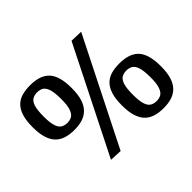

<svg xmlns="http://www.w3.org/2000/svg" viewBox="-149 -985 1252 1252"><g transform="rotate(-45 477.5 -359.0)"><path d="M41 -508Q41 -567 53.5 -607Q66 -647 89.5 -670.5Q113 -694 146.5 -703.5Q180 -713 222 -713Q264 -713 297.5 -703Q331 -693 354.5 -670Q378 -647 390 -607Q402 -567 402 -508Q402 -449 389.5 -409.5Q377 -370 353 -346Q329 -322 296 -312Q263 -302 222 -302Q180 -302 146.5 -312Q113 -322 89.5 -345.5Q66 -369 53.5 -408.5Q41 -448 41 -508ZM141 -505Q141 -448 151 -418Q161 -388 179.5 -377.5Q198 -367 222 -367Q246 -367 264 -377.5Q282 -388 292.5 -418Q303 -448 303 -505Q303 -567 292.5 -597.5Q282 -628 264 -638Q246 -648 222 -648Q198 -648 179.5 -637.5Q161 -627 151 -596.5Q141 -566 141 -505ZM337 8 252 4 619 -727 705 -724ZM553 -197Q553 -256 565.5 -296Q578 -336 601.5 -359.5Q625 -383 658.5 -392.5Q692 -402 734 -402Q776 -402 809.5 -392Q843 -382 866.5 -359Q890 -336 902 -296Q914 -256 914 -197Q914 -138 901.5 -98.5Q889 -59 865 -35Q841 -11 808 -1Q775 9 734 9Q692 9 658.5 -1Q625 -11 601.5 -34.5Q578 -58 565.5 -97.5Q553 -137 553 -197ZM653 -194Q653 -137 663 -107Q673 -77 691.5 -66.5Q710 -56 734 -56Q758 -56 776 -66.5Q794 -77 804.5 -107Q815 -137 815 -194Q815 -256 804.5 -286.5Q794 -317 776 -327Q758 -337 734 -337Q710 -337 691.5 -326.5Q673 -316 663 -285.5Q653 -255 653 -194Z"/></g></svg>

Font: Georama ExtraCondensed Thin SemiBold
Style: Regular
Weight: 600
Version: Version 1.001